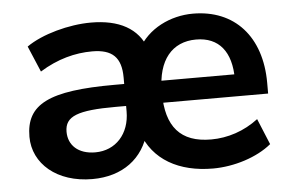

<svg xmlns="http://www.w3.org/2000/svg" viewBox="-42 -547 932 614"><g transform="rotate(-5 424.0 -239.5)"><path d="M231.4 9.8C328.4 9.8 396.1 -41.2 417.6 -126.5H395.1C426.5 -35.3 509.8 9.8 618.6 9.8C686.3 9.8 760.8 -13.7 806.9 -52L772.5 -135.3C727.5 -101 674.5 -83.3 620.6 -83.3C522.5 -83.3 476.5 -136.3 476.5 -245.1V-252C476.5 -350 522.5 -405.9 600 -405.9C673.5 -405.9 712.7 -356.9 712.7 -269.6L727.5 -284.3H467.6V-213.7H814.7V-248C814.7 -397.1 730.4 -489.2 597.1 -489.2C525.5 -489.2 452 -454.9 417.6 -389.2H445.1C420.6 -456.9 359.8 -489.2 269.6 -489.2C199 -489.2 111.8 -465.7 61.8 -430.4L97.1 -347.1C153.9 -382.4 210.8 -397.1 265.7 -397.1C330.4 -397.1 358.8 -369.6 358.8 -304.9V-196.1C358.8 -124.5 313.7 -74.5 248 -74.5C193.1 -74.5 161.8 -104.9 161.8 -148C161.8 -198 202.9 -213.7 325.5 -213.7H371.6V-284.3H327.5C116.7 -284.3 42.2 -247.1 42.2 -142.2C42.2 -55.9 117.6 9.8 231.4 9.8Z"/></g></svg>

Font: LL Pando Sans
Style: Bold
Weight: 700
Designer: Joshua Smith
Foundry: Joshua Smith
Version: Version 1.000;Glyphs 3.2.1 (3258)